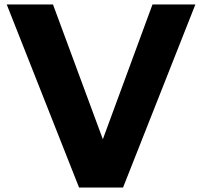

<svg xmlns="http://www.w3.org/2000/svg" viewBox="-20 -745 900 855"><path d="M850 -725 528 90H332L10 -725H216L438 -125L659 -725Z"/></svg>

Font: Gmarket Sans TTF Bold
Style: Regular
Weight: 700
Designer: Creative Director : Sungho Lee; Art Director : Kiwoong Choi; Project Manager : Sori Yang, Jongwook Yoon; Font Designer :
Foundry: Sandoll Inc.
Version: Version 1.000;hotconv 1.0.109;makeotfexe 2.5.65596